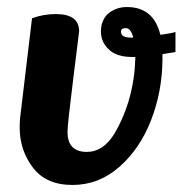

<svg xmlns="http://www.w3.org/2000/svg" viewBox="-20 -521 519 546"><path d="M36 -158Q36 -171 37 -184L71 -469Q103 -481 139 -481Q205 -481 205 -432Q205 -430 188.5 -298.5Q172 -167 172 -146Q172 -89 227 -89Q274 -89 306 -142Q362 -238 365 -359H356Q314 -359 292 -378Q267 -400 267 -431Q267 -462 286 -481Q309 -501 341 -501Q417 -501 436 -422Q466 -426 479 -430V-373L442 -367V-350Q441 -260 409.5 -179Q378 -98 319.5 -46.5Q261 5 186 5Q111 5 73.5 -44.5Q36 -94 36 -158ZM324 -431Q324 -414 353 -414Q356 -414 359 -414Q352 -441 338 -441Q324 -441 324 -431Z"/></svg>

Font: Lily Script One
Style: Regular
Weight: 400
Designer: Julia Petretta
Foundry: Julia Petretta
Version: Version 1.002;PS 001.001;hotconv 1.0.70;makeotf.lib2.5.58329